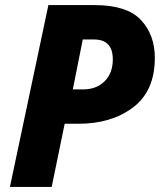

<svg xmlns="http://www.w3.org/2000/svg" viewBox="-20 -734 628 754"><path d="M19 0H183L234 -248H288Q418 -248 503 -312.5Q588 -377 588 -507Q588 -597 533.5 -655.5Q479 -714 350 -714H170ZM266 -383 305 -579H349Q423 -579 423 -501Q423 -447 391 -415Q359 -383 307 -383Z"/></svg>

Font: Noto Sans Display Extra
Style: Italic
Weight: 800
Italic angle: -12°
Designer: Monotype Design Team
Foundry: Monotype Imaging Inc.
Version: Version 1.900